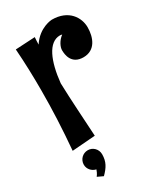

<svg xmlns="http://www.w3.org/2000/svg" viewBox="-197 -648 792 935"><g transform="rotate(-30 198.5 -180.5)"><path d="M159 20C153 -86 146 -184 143 -284C155 -401 191 -488 256 -488C260 -488 264 -487 268 -486C242 -467 229 -438 229 -420C229 -394 236 -338 303 -338C371 -338 393 -400 393 -455C393 -509 355 -574 260 -574C260 -574 190 -572 144 -501C144 -514 145 -528 146 -542L36 -536C42 -455 44 -378 44 -302C44 -194 39 -86 29 30L159 20ZM145 116C145 87 122 64 94 64C65 64 42 87 42 116C42 140 60 161 84 166C77 187 67 198 67 198L99 213C129 183 145 158 145 116Z"/></g></svg>

Font: Rum Raisin
Style: Regular
Weight: 400
Designer: Astigmatic (AOETI)
Foundry: Astigmatic (AOETI)
Version: Version 1.000